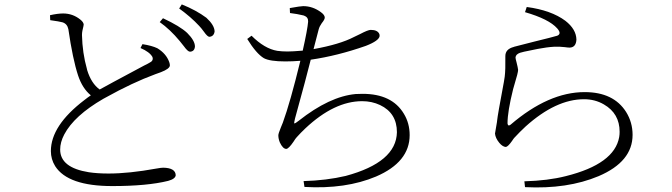

<svg xmlns="http://www.w3.org/2000/svg" viewBox="-20 -806 3040 868"><path d="M615.2 -588.9 624 -606.4Q667 -599.6 691.4 -587.9Q731.4 -563.5 745.1 -525.4Q748 -516.6 748 -510.7Q748 -495.1 707 -479.5Q699.2 -476.6 682.6 -470.7Q579.1 -432.6 458 -365.2Q452.1 -362.3 447.3 -359.4Q315.4 -283.2 270.5 -198.2Q252 -163.1 252 -129.9Q252 -47.9 381.8 -27.3Q420.9 -21.5 470.7 -21.5Q563.5 -21.5 686.5 -43.9Q709 -47.9 717.8 -47.9Q773.4 -46.9 774.4 -13.7Q772.5 2.9 740.2 11.7Q645.5 35.2 487.3 35.2Q287.1 35.2 229.5 -54.7Q210 -85.9 210 -123Q210 -238.3 361.3 -353.5Q376 -365.2 390.6 -375Q352.5 -406.2 333 -464.8Q308.6 -539.1 289.1 -673.8Q284.2 -698.2 262.7 -705.1Q249 -709 207 -714.8L206.1 -737.3Q241.2 -745.1 265.6 -745.1Q308.6 -745.1 342.8 -717.8Q357.4 -706.1 358.4 -695.3Q358.4 -691.4 352.5 -667Q350.6 -657.2 350.6 -647.5Q352.5 -566.4 373 -494.1Q373 -491.2 374 -489.3Q392.6 -428.7 430.7 -401.4Q456.1 -416 631.8 -509.8Q646.5 -516.6 654.3 -521.5Q675.8 -531.2 668.9 -548.8Q656.2 -571.3 615.2 -588.9ZM702.1 -706.1 716.8 -723.6Q793.9 -687.5 826.2 -657.2Q861.3 -622.1 861.3 -595.7Q859.4 -573.2 838.9 -572.3Q829.1 -572.3 811.5 -596.7Q799.8 -612.3 792 -621.1Q749 -672.9 702.1 -706.1ZM790 -767.6 801.8 -786.1Q867.2 -759.8 913.1 -725.6Q949.2 -692.4 950.2 -664.1Q947.3 -641.6 926.8 -639.6Q918 -639.6 902.3 -662.1Q888.7 -680.7 879.9 -689.5Q842.8 -729.5 790 -767.6Z M1291 -747.1 1290 -769.5Q1338.9 -778.3 1350.6 -778.3Q1393.6 -778.3 1430.7 -751Q1448.2 -738.3 1448.2 -726.6Q1448.2 -717.8 1434.6 -701.2Q1424.8 -687.5 1420.9 -673.8Q1414.1 -649.4 1397.5 -584Q1516.6 -605.5 1580.1 -638.7Q1590.8 -643.6 1608.4 -652.3Q1643.6 -670.9 1656.2 -670.9Q1687.5 -670.9 1695.3 -651.4Q1696.3 -646.5 1696.3 -643.6Q1694.3 -622.1 1633.8 -598.6Q1505.9 -553.7 1384.8 -536.1Q1366.2 -460.9 1313.5 -269.5Q1308.6 -249 1310.5 -248Q1315.4 -248 1330.1 -259.8Q1469.7 -370.1 1587.9 -380.9Q1604.5 -381.8 1619.1 -381.8Q1752 -381.8 1805.7 -292Q1832 -249 1832 -195.3Q1832 -73.2 1679.7 -7.8Q1543 49.8 1356.4 39.1L1352.5 12.7Q1456.1 9.8 1543 -10.7Q1771.5 -72.3 1774.4 -208Q1774.4 -294.9 1698.2 -331.1Q1661.1 -348.6 1617.2 -348.6Q1491.2 -348.6 1360.4 -225.6Q1339.8 -206.1 1321.3 -185.5Q1316.4 -180.7 1306.6 -165Q1285.2 -133.8 1274.4 -132.8Q1258.8 -132.8 1245.1 -162.1Q1238.3 -178.7 1238.3 -194.3Q1238.3 -202.1 1250 -230.5Q1254.9 -241.2 1258.8 -252Q1292 -342.8 1337.9 -531.2Q1303.7 -528.3 1269.5 -528.3Q1200.2 -528.3 1172.9 -543Q1138.7 -563.5 1097.7 -629.9L1117.2 -644.5Q1175.8 -585.9 1233.4 -576.2Q1253.9 -573.2 1280.3 -573.2Q1300.8 -573.2 1348.6 -577.1Q1370.1 -672.9 1373 -708Q1374 -728.5 1354.5 -735.4Q1352.5 -736.3 1351.6 -736.3Q1323.2 -743.2 1291 -747.1Z M2499 -677.7Q2461.9 -719.7 2353.5 -751L2361.3 -774.4Q2471.7 -759.8 2536.1 -711.9Q2585 -673.8 2585.9 -627Q2584 -591.8 2555.7 -590.8Q2546.9 -590.8 2534.2 -592.8Q2510.7 -595.7 2485.4 -594.7Q2468.8 -593.8 2450.2 -591.3Q2431.6 -588.9 2411.6 -585Q2391.6 -581.1 2380.4 -578.6Q2369.1 -576.2 2349.6 -572.3L2331.1 -567.4Q2311.5 -560.5 2310.5 -545.9Q2310.5 -541 2315.4 -523.4Q2321.3 -500 2322.3 -490.2Q2322.3 -477.5 2305.7 -423.8Q2301.8 -412.1 2299.8 -403.3Q2274.4 -301.8 2274.4 -248Q2276.4 -233.4 2288.1 -242.2Q2460 -389.6 2623 -389.6Q2753.9 -389.6 2810.5 -299.8Q2839.8 -252.9 2839.8 -196.3Q2839.8 -75.2 2686.5 -9.8Q2544.9 49.8 2353.5 40L2350.6 13.7Q2458 10.7 2538.1 -9.8Q2757.8 -64.5 2779.3 -186.5Q2781.2 -198.2 2781.2 -210Q2781.2 -293 2710 -334Q2669.9 -357.4 2620.1 -357.4Q2493.2 -357.4 2356.4 -234.4Q2330.1 -210 2305.7 -183.6Q2301.8 -179.7 2294.9 -168.9Q2276.4 -142.6 2266.6 -141.6Q2252 -142.6 2237.3 -160.2Q2219.7 -181.6 2217.8 -202.1Q2217.8 -204.1 2226.6 -253.9Q2227.5 -258.8 2227.5 -261.7Q2229.5 -284.2 2257.8 -434.6Q2259.8 -449.2 2261.7 -459Q2265.6 -489.3 2264.6 -552.7Q2264.6 -584 2302.7 -593.8Q2303.7 -594.7 2304.7 -594.7Q2329.1 -601.6 2396.5 -618.2Q2476.6 -637.7 2499 -644.5Q2520.5 -653.3 2499 -677.7Z"/></svg>

Font: GenYoMin JP Light
Style: Regular
Weight: 300
Version: Version 1.001;PS 1;hotconv 16.6.51;makeotf.lib2.5.65220 DEVE